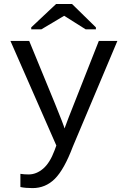

<svg xmlns="http://www.w3.org/2000/svg" viewBox="-20 -733 640 960"><path d="M142.6 207.5Q106.4 207.5 82 202.1V136.2Q100.6 139.2 123 139.2Q161.6 139.2 195.6 110.4Q229.5 81.5 252.9 18.6L261.7 -5.4L32.2 -528.3H126L254.9 -214.8Q299.3 -105.5 302.7 -90.8L322.8 -144.5L474.1 -528.3H566.9L344.2 0Q300.8 114.7 254.2 161.1Q207.5 207.5 142.6 207.5ZM459.5 -596.2V-586.4H408.2L301.3 -653.8H300.3L187 -586.4H136.2V-596.2L260.3 -712.9H340.3Z"/></svg>

Font: Cousine
Style: Regular
Weight: 400
Monospace: yes
Designer: Steve Matteson
Foundry: Monotype Imaging Inc.
Version: Version 1.21